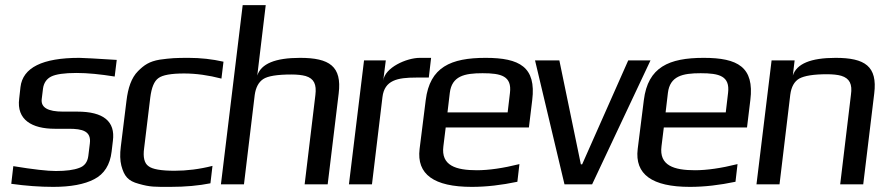

<svg xmlns="http://www.w3.org/2000/svg" viewBox="-20 -720 3437 750"><path d="M194 -217H249C302 -217 337 -208 331 -160L325 -111C322 -87 310 -71 289 -64C268 -56 238 -52 198 -52C166 -52 111 -58 32 -71L24 -2C81 6 136 10 188 10C256 10 310 0 348 -20C387 -40 410 -76 416 -128L421 -170C431 -246 384 -284 282 -284H226C167 -284 139 -300 143 -333L148 -374C151 -396 162 -412 180 -421C198 -430 231 -435 279 -435C322 -435 372 -430 428 -421L436 -486C355 -491 306 -494 290 -494C146 -494 69 -456 60 -380L55 -335C44 -252 105 -217 194 -217Z M802 -4 810 -72C759 -59 709 -53 662 -53C609 -53 575 -59 560 -71C544 -82 538 -106 543 -141L567 -339C572 -378 582 -403 599 -415C615 -427 649 -433 699 -433C746 -433 795 -426 845 -413L853 -479C809 -489 763 -494 717 -494C666 -494 648 -493 604 -487C563 -480 543 -466 519 -442C493 -416 480 -376 474 -326L452 -148C448 -118 449 -93 454 -73C465 -32 480 -13 522 -2C567 11 586 10 645 10C705 10 757 5 802 -4Z M1152 -494C1055 -494 1000 -471 985 -425L1018 -700H928L843 0H933L975 -349C979 -378 990 -399 1008 -411C1026 -423 1063 -429 1118 -429C1141 -429 1159 -427 1174 -423C1207 -413 1217 -390 1212 -349L1170 0H1260L1303 -355C1316 -461 1267 -494 1152 -494Z M1477 -405 1487 -484H1402L1343 0H1433L1474 -341C1482 -407 1533 -417 1605 -417H1655L1664 -494H1620C1568 -494 1483 -456 1477 -405Z M1877 -494C1741 -494 1659 -458 1643 -329L1619 -138C1607 -39 1675 10 1823 10C1880 10 1939 3 2001 -10L2009 -79C1945 -63 1889 -55 1843 -55C1761 -55 1702 -73 1712 -149L1721 -222H2046L2059 -329C2075 -458 2010 -494 1877 -494ZM1865 -434C1938 -434 1980 -423 1972 -357L1963 -281H1728L1737 -357C1745 -423 1794 -434 1865 -434Z M2521 -484H2434L2254 -78H2249L2165 -484H2070L2185 0H2293Z M2729 -494C2593 -494 2511 -458 2495 -329L2471 -138C2459 -39 2527 10 2675 10C2732 10 2791 3 2853 -10L2861 -79C2797 -63 2741 -55 2695 -55C2613 -55 2554 -73 2564 -149L2573 -222H2898L2911 -329C2927 -458 2862 -494 2729 -494ZM2717 -434C2790 -434 2832 -423 2824 -357L2815 -281H2580L2589 -357C2597 -423 2646 -434 2717 -434Z M3244 -494C3147 -494 3092 -471 3077 -425L3084 -484H2994L2935 0H3025L3067 -350C3071 -381 3083 -402 3102 -413C3122 -424 3158 -430 3210 -430C3233 -430 3252 -428 3266 -424C3299 -414 3310 -391 3304 -350L3262 0H3352L3395 -355C3408 -461 3359 -494 3244 -494Z"/></svg>

Font: Gamestation Display
Style: Italic
Weight: 400
Designer: Jonas Hecksher
Foundry: Jonas Hecksher, Playtypeª, e-types AS
Version: Version 1.003